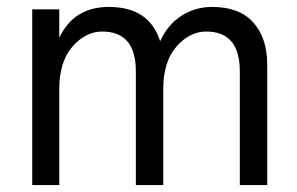

<svg xmlns="http://www.w3.org/2000/svg" viewBox="-20 -534 858 554"><path d="M751 0H672V-328Q672 -443 575 -443Q527 -443 489 -399.5Q451 -356 451 -277V0H372V-328Q372 -443 275 -443Q227 -443 189 -399.5Q151 -356 151 -277V0H73V-507H151V-425Q193 -514 294 -514Q411 -514 442 -415Q464 -463 503.5 -488.5Q543 -514 592 -514Q671 -514 711 -469Q751 -424 751 -348Z"/></svg>

Font: Hind Siliguri
Style: Regular
Weight: 400
Designer: Jyotish Sonowal
Foundry: Indian Type Foundry
Version: Version 1.001;PS 1.0;hotconv 1.0.86;makeotf.lib2.5.63406; tt